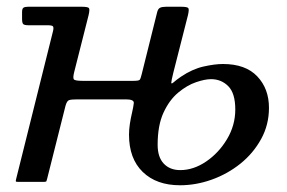

<svg xmlns="http://www.w3.org/2000/svg" viewBox="-20 -540 853 570"><path d="M400.5 -319 446.5 -503.5Q449 -514 455.2 -517Q461.5 -520 473.5 -520H516.5Q536 -520 539 -516Q542 -512 538 -495L494.5 -324Q488.5 -299.5 488.5 -294.5Q488.5 -289.5 495.8 -296Q503 -302.5 517.5 -312.5Q551 -335 584.2 -342.5Q617.5 -350 642 -350Q709 -350 743.8 -313.2Q778.5 -276.5 778.5 -220Q778.5 -169.5 755.2 -127.2Q732 -85 693.8 -54.2Q655.5 -23.5 608.8 -6.8Q562 10 514.5 10Q444.5 10 403.8 -29.5Q363 -69 363 -140Q363 -155.5 365.5 -172Q368 -188.5 372 -205.5Q376 -222.5 377.2 -233.8Q378.5 -245 354 -245H210Q192 -245 185.2 -242.8Q178.5 -240.5 174.5 -226L120 -9.5Q118.5 -4.5 117.8 -2.2Q117 0 110 0H35Q27.5 0 27 -1.5Q26.5 -3 28 -9L137.5 -448Q140 -459 137 -462Q134 -465 121.5 -465H65.5Q53 -465 49.2 -468.2Q45.5 -471.5 45.5 -484V-504Q45.5 -514.5 49.8 -517.2Q54 -520 63.5 -520H221.5Q241 -520 244 -516Q247 -512 243 -495L200.5 -327Q196 -309.5 199 -304.8Q202 -300 225 -300H376Q392 -300 394.8 -303.2Q397.5 -306.5 400.5 -319ZM448 -110Q448 -73.5 466.2 -54.2Q484.5 -35 515 -35Q554.5 -35 592 -60.5Q629.5 -86 654 -127Q678.5 -168 678.5 -215Q678.5 -263 657.8 -284Q637 -305 606.5 -305Q588.5 -305 562 -296Q535.5 -287 509.2 -265.2Q483 -243.5 465.5 -205.8Q448 -168 448 -110Z"/></svg>

Font: Besley
Style: Italic
Weight: 400
Italic angle: -13°
Designer: Owen Earl
Foundry: indestructible type*
Version: Version 4.000; ttfautohint (v1.8.4.7-5d5b)